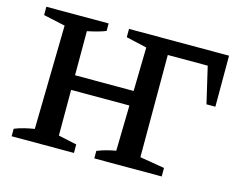

<svg xmlns="http://www.w3.org/2000/svg" viewBox="-92 -796 1174 938"><g transform="rotate(15 494.5 -327.5)"><path d="M34 0V-38Q59 -48 84 -54Q109 -60 134 -64L144 -589L34 -613V-655H349V-617Q329 -609 305 -602.5Q281 -596 256 -591V-63L349 -43V0ZM197 -294V-368H612V-294ZM958 -655V-397H913L870 -581H668V-64L793 -43V0H452V-38Q477 -48 500 -54Q523 -60 546 -64L557 -589L452 -613V-655Z"/></g></svg>

Font: Piazzolla 24pt SemiBold
Style: Regular
Weight: 600
Designer: Juan Pablo del Peral
Foundry: Huerta Tipografica
Version: Version 2.005